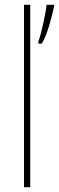

<svg xmlns="http://www.w3.org/2000/svg" viewBox="-20 -780 245 800"><path d="M106 0V-760H80V0ZM205 -752V-760H174C171 -726 150 -630 140 -608V-598H154C177 -635 196 -709 205 -752Z"/></svg>

Font: Noto Sans Oriya Cond Thin
Style: Regular
Weight: 100
Width: 3
Designer: Amélie Bonet and Sol Matas
Foundry: Google LLC
Version: Version 2.006